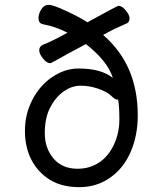

<svg xmlns="http://www.w3.org/2000/svg" viewBox="-20 -749 662 793"><path d="M301 -52Q349 -52 388 -77Q427 -102 450 -150.5Q473 -199 473 -255Q473 -311 468 -337Q468 -338 461.5 -338Q455 -338 438.5 -354Q422 -370 386 -382.5Q350 -395 313 -395Q276 -395 242.5 -371Q209 -347 187 -304.5Q165 -262 165 -199Q165 -137 201 -94.5Q237 -52 301 -52ZM308 24Q235 24 186 -6.5Q137 -37 110 -88.5Q83 -140 83 -209Q83 -277 113.5 -336.5Q144 -396 196 -431Q248 -466 304 -466Q399 -466 446 -427Q425 -496 335 -567Q242 -518 221 -505Q191 -488 187 -488Q173 -488 157.5 -507.5Q142 -527 142 -541Q142 -557 157 -564Q194 -578 259 -614Q210 -639 157 -649Q139 -653 139 -674Q139 -692 150.5 -710.5Q162 -729 182 -729Q199 -729 254 -703.5Q309 -678 341 -657Q465 -725 469 -725Q484 -725 499.5 -706Q515 -687 515 -674Q515 -659 505 -653Q485 -644 466 -635.5Q447 -627 431.5 -618.5Q416 -610 406 -605L410 -601Q549 -479 549 -272Q549 -191 520.5 -123.5Q492 -56 436 -16Q380 24 308 24Z"/></svg>

Font: ToneOZ-Pinyin-WenKai-Medium
Style: Medium
Weight: 700
Designer: Fontworks Inc.
Foundry: ToneOZ
Version: Version 0.240331